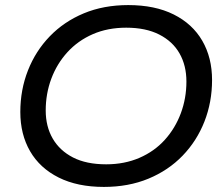

<svg xmlns="http://www.w3.org/2000/svg" viewBox="-20 -728 880 756"><path d="M389 8Q285 8 211 -29Q137 -66 98.5 -132.5Q60 -199 60 -287Q60 -374 90 -450.5Q120 -527 176 -585Q232 -643 310 -675.5Q388 -708 485 -708Q590 -708 664 -671Q738 -634 776.5 -567.5Q815 -501 815 -413Q815 -326 785 -249.5Q755 -173 699 -115Q643 -57 564.5 -24.5Q486 8 389 8ZM398 -81Q470 -81 529 -106.5Q588 -132 629 -177.5Q670 -223 692 -282Q714 -341 714 -407Q714 -470 687 -517.5Q660 -565 607 -592Q554 -619 477 -619Q404 -619 345.5 -593.5Q287 -568 245.5 -522.5Q204 -477 182 -418Q160 -359 160 -293Q160 -230 187.5 -182.5Q215 -135 267.5 -108Q320 -81 398 -81Z"/></svg>

Font: Montserrat Thin Medium
Style: Italic
Weight: 500
Italic angle: -11.3°
Version: Version 9.000